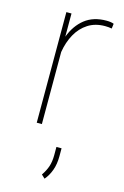

<svg xmlns="http://www.w3.org/2000/svg" viewBox="-120 -592 570 886"><g transform="rotate(15 165.5 -149.0)"><path d="M85.4 0ZM274.4 -538.1Q297.9 -538.1 310.1 -532.7L307.1 -509.3Q292 -512.2 274.9 -512.2Q228 -512.2 193.8 -490.2Q159.7 -468.3 138.7 -430.4Q117.7 -392.6 109.9 -344.2V0H85.4V-528.3H109.9V-417.5Q130.9 -473.6 171.6 -505.9Q212.4 -538.1 274.4 -538.1ZM226.6 122.1Q226.6 160.6 215.8 189.9Q205.1 219.2 187 240.2L170.4 224.6Q186.5 201.2 194.3 178Q202.1 154.8 202.1 123V84.5H226.6Z"/></g></svg>

Font: Robert Sans Thin
Style: Regular
Weight: 100
Designer: Christian Robertson (extended by Adam Twardoch)
Foundry: Google
Version: Version 12.135;April 2, 2019;FontCreator 11.5.0.2425 64-bit;